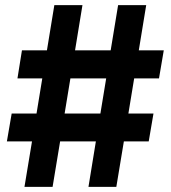

<svg xmlns="http://www.w3.org/2000/svg" viewBox="-20 -727 664 747"><path d="M353 -176.8H213.9L184.6 0H75.2L104.5 -176.8H6.8L25.4 -285.2H122.1L144.5 -421.9H47.9L65.4 -531.2H162.6L191.4 -707H300.8L272 -531.2H410.6L439.5 -707H548.8L520 -531.2H617.2L598.6 -421.9H502L479.5 -285.2H577.1L558.6 -176.8H461.9L432.6 0H324.2ZM370.6 -285.2 393.1 -421.9H253.9L231.4 -285.2Z"/></svg>

Font: Pretendard Std
Style: Bold
Weight: 700
Designer: Base glyphs from Inter by Rasmus Andersson; Hangeul glyphs from Noto Sans CJK(Source Han Sans) by Jang Soo-young and Kan
Foundry: Kil Hyung-jin
Version: Version 1.309